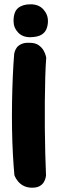

<svg xmlns="http://www.w3.org/2000/svg" viewBox="-20 -698 278 893"><path d="M123 175Q101 173 86.5 164.5Q72 156 63 144.5Q54 133 50.5 125Q47 117 47 117Q43 74 40 19Q37 -36 36 -97.5Q35 -159 36 -221Q37 -283 39.5 -341Q42 -399 46 -448Q46 -448 48 -456Q50 -464 56.5 -474.5Q63 -485 78 -492.5Q93 -500 117 -499Q144 -499 159.5 -488Q175 -477 182.5 -463.5Q190 -450 192.5 -440Q195 -430 195 -430Q192 -391 190.5 -338Q189 -285 188.5 -225Q188 -165 188.5 -103.5Q189 -42 190.5 15Q192 72 194 118Q194 118 192.5 127Q191 136 184.5 148Q178 160 163.5 168Q149 176 123 175ZM123 -525Q86 -524 64.5 -546.5Q43 -569 43 -600Q43 -643 64 -660.5Q85 -678 122 -678Q160 -678 181.5 -654.5Q203 -631 203 -600Q203 -580 196 -563Q189 -546 172 -536Q155 -526 123 -525Z"/></svg>

Font: Sour Gummy
Style: Bold
Weight: 700
Designer: Stefie Justprince
Foundry: Eifetstype
Version: Version 1.000